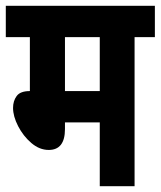

<svg xmlns="http://www.w3.org/2000/svg" viewBox="-20 -642 554 662"><path d="M444 -514V0H324V-220H204V-197Q204 -125 148 -125Q116 -125 88 -149Q60 -173 42.5 -207Q25 -241 25 -270Q25 -294 37.5 -311Q50 -328 83 -328V-514H0V-622H514V-514ZM324 -514H204V-328H324Z"/></svg>

Font: Noto Sans Devanagari UI ExtraCondensed
Style: Bold
Weight: 700
Width: 2
Designer: Jelle Bosma - Monotype Design Team
Foundry: Monotype Imaging Inc.
Version: Version 2.004